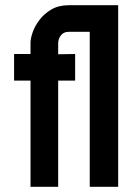

<svg xmlns="http://www.w3.org/2000/svg" viewBox="-20 -716 522 736"><path d="M97 0V-407H34V-509H97V-552Q97 -569 105.5 -593Q114 -617 132 -640.5Q150 -664 177.5 -680Q205 -696 244 -696H433V0H324V-594H244Q228 -594 219 -586Q210 -578 206.5 -568Q203 -558 203 -552V-508L268 -509V-407H203V0Z"/></svg>

Font: Stick No Bills
Style: Bold
Weight: 700
Version: Version 2.000